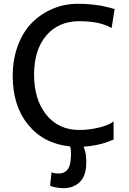

<svg xmlns="http://www.w3.org/2000/svg" viewBox="-20 -771 684 1018"><path d="M245.6 212.9 253.4 142.1Q264.2 148.9 293 148.9Q318.8 148.9 335.7 131.1Q352.5 113.3 354.5 75.7Q359.9 35.6 352.1 5.4Q211.4 -8.8 129.4 -109.4Q47.4 -210 47.4 -367.7Q47.4 -457.5 75.4 -531.2Q103.5 -605 151.4 -652.3Q199.2 -699.7 261.5 -725.3Q323.7 -751 393.6 -751Q432.6 -751 468.3 -747.1Q503.9 -743.2 521.2 -739.7Q538.6 -736.3 562.7 -730Q586.9 -723.6 587.9 -723.1L571.8 -622.6L566.4 -625Q561.5 -627.9 559.1 -629.2Q556.6 -630.4 549.6 -633.5Q542.5 -636.7 537.4 -638.4Q532.2 -640.1 522.7 -643.3Q513.2 -646.5 504.9 -648.2Q496.6 -649.9 484.4 -652.1Q472.2 -654.3 460 -655.5Q447.8 -656.7 432.6 -657.7Q417.5 -658.7 401.4 -658.7Q290 -658.7 225.3 -582.5Q160.6 -506.3 160.6 -375.5Q160.6 -244.1 225.1 -163.1Q289.6 -82 400.9 -82Q456.1 -82 509 -95.7Q562 -109.4 582 -127.4L582.5 -31.2Q557.1 -21 540 -14.9Q522.9 -8.8 490.2 -2Q457.5 4.9 422.9 6.8Q441.4 46.4 436.5 111.3Q432.1 169.4 398.9 198Q365.7 226.6 318.4 226.6Q297.9 226.6 275.9 222.7Q253.9 218.8 245.6 212.9Z"/></svg>

Font: HaufeMerriweatherSans
Style: Regular
Weight: 400
Designer: Eben Sorkin ( eben@eyebytes.com )
Foundry: Eben Sorkin
Version: Version 1.56